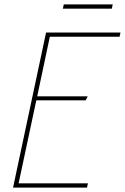

<svg xmlns="http://www.w3.org/2000/svg" viewBox="-20 -847 564 867"><path d="M489 -827H268L264 -808H485ZM39 0H373L377 -19H64L144 -394H367L376 -412H148L205 -681H520L524 -700H188Z"/></svg>

Font: Advent Pro Thin
Style: Italic
Weight: 250
Italic angle: -12°
Version: Version 3.000